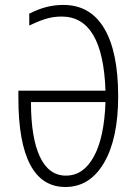

<svg xmlns="http://www.w3.org/2000/svg" viewBox="-20 -745 551 775"><path d="M246.1 -36.1Q316.4 -36.1 358.4 -112.3Q400.9 -189.5 405.8 -333H105Q105 -189 141.1 -112.3Q176.8 -36.1 246.1 -36.1ZM229 -678.2Q194.3 -678.2 163.6 -668.5Q132.8 -658.7 98.1 -642.1V-689.9Q136.7 -709.5 171.9 -717.8Q203.6 -725.1 235.8 -725.1Q344.2 -725.1 400.4 -630.9Q457 -536.1 457 -356Q457 -185.5 399.9 -87.9Q342.8 9.8 244.1 9.8Q149.4 9.8 102.1 -80.1Q54.2 -170.4 54.2 -349.1V-378.9H405.8Q395.5 -678.2 229 -678.2Z"/></svg>

Font: Germano
Style: Regular
Weight: 300
Width: 3
Foundry: Ascender Corporation
Version: Version 1.10; ttfautohint (v1.5)